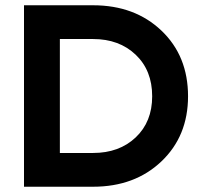

<svg xmlns="http://www.w3.org/2000/svg" viewBox="-20 -708 771 728"><path d="M71 -688H333Q491 -688 592 -592Q693 -496 693 -343Q693 -192 592 -96Q491 0 333 0H71ZM333 -560H207V-128H333Q432 -128 494.5 -187Q557 -246 557 -343Q557 -441 494.5 -500.5Q432 -560 333 -560Z"/></svg>

Font: Roundo SemiBold
Style: Regular
Weight: 600
Designer: Namrata Goyal (Gurmukhi), Shiva Nallaperumal (Latin)
Foundry: Indian Type Foundry
Version: Version 1.000;PS 1.0;hotconv 1.0.88;makeotf.lib2.5.647800